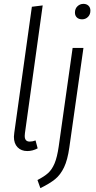

<svg xmlns="http://www.w3.org/2000/svg" viewBox="-20 -771 498 994"><path d="M109 -81Q108 -76 108 -67Q108 -38 134 -38Q149 -38 164 -44L175 -3Q149 11 121 11Q90 11 71 -8.5Q52 -28 52 -63Q52 -70 54 -84L145 -736L201 -743ZM174 161Q209 143 229 125Q249 107 262.5 75Q276 43 284 -13L356 -523H412L339 -8Q330 57 311.5 95.5Q293 134 265.5 156.5Q238 179 189 203ZM368 -706Q368 -726 381 -738.5Q394 -751 412 -751Q428 -751 438 -741.5Q448 -732 448 -716Q448 -696 435.5 -683.5Q423 -671 405 -671Q388 -671 378 -680.5Q368 -690 368 -706Z"/></svg>

Font: Fira Sans Extra Condensed Light
Style: Italic
Weight: 300
Width: 3
Italic angle: -8°
Designer: Carrois Corporate & Edenspiekermann AG
Foundry: Carrois Corporate GbR & Edenspiekermann AG
Version: Version 4.203